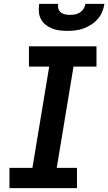

<svg xmlns="http://www.w3.org/2000/svg" viewBox="-20 -975 561 995"><path d="M29 0V-105H148L235 -630H130V-735H480V-630H361L274 -105H379V0ZM329 -815Q308 -815 288 -817.5Q268 -820 249.5 -827.5Q231 -835 216 -847Q201 -859 192 -876Q183 -893 181.5 -913.5Q180 -934 183 -955H281Q279 -942 282.5 -930Q286 -918 295.5 -910.5Q305 -903 317.5 -900.5Q330 -898 343 -898Q356 -898 369.5 -900.5Q383 -903 394.5 -910.5Q406 -918 413.5 -930Q421 -942 423 -955H521Q518 -934 509.5 -913.5Q501 -893 486 -876Q471 -859 452 -847Q433 -835 412.5 -827.5Q392 -820 371 -817.5Q350 -815 329 -815Z"/></svg>

Font: Iosevka Term Curly Extrabold
Style: Italic
Weight: 800
Italic angle: -9°
Designer: Belleve Invis
Foundry: Belleve Invis
Version: Version 32.3.0